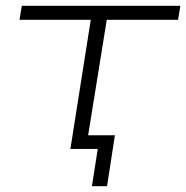

<svg xmlns="http://www.w3.org/2000/svg" viewBox="-20 -512 640 660"><path d="M296 128 316 0H222L292 -444H47L55 -492H600L592 -444H347L283 -47H375L348 128Z"/></svg>

Font: Nunito Sans 7pt Expanded ExtraLight
Style: Italic
Weight: 250
Width: 7
Italic angle: -9°
Designer: Vernon Adams
Foundry: Vernon Adams
Version: Version 3.101;gftools[0.9.27]